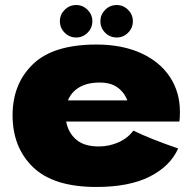

<svg xmlns="http://www.w3.org/2000/svg" viewBox="-20 -733 765 763"><path d="M569 -250H243Q251 -206 282.5 -178.5Q314 -151 372 -151Q414 -151 451 -167.5Q488 -184 510 -214Q577 -181 688 -143Q657 -73 575.5 -31.5Q494 10 363 10Q193 10 111.5 -68.5Q30 -147 30 -275Q30 -400 111 -478Q192 -556 363 -556Q465 -556 540 -522Q615 -488 655 -427.5Q695 -367 695 -289Q695 -263 693 -250ZM250 -334H486Q474 -366 447 -385.5Q420 -405 377 -405Q327 -405 295 -386Q263 -367 250 -334ZM218 -649Q218 -675 237 -694Q256 -713 283 -713Q309 -713 328 -694Q347 -675 347 -649Q347 -622 328 -603Q309 -584 283 -584Q256 -584 237 -603Q218 -622 218 -649ZM379 -649Q379 -675 398 -694Q417 -713 444 -713Q470 -713 489 -694Q508 -675 508 -649Q508 -622 489 -603Q470 -584 444 -584Q417 -584 398 -603Q379 -622 379 -649Z"/></svg>

Font: Dela Gothic One
Style: Regular
Weight: 400
Designer: aratakana
Foundry: aratakana
Version: Version 1.004